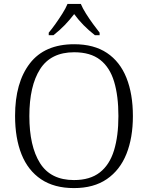

<svg xmlns="http://www.w3.org/2000/svg" viewBox="-20 -951 757 981"><path d="M358 10Q257 10 190 -35Q123 -80 90 -162.5Q57 -245 57 -359Q57 -529 132.5 -627Q208 -725 359 -725Q460 -725 526.5 -680.5Q593 -636 626 -553.5Q659 -471 659 -358Q659 -247 626 -164.5Q593 -82 526 -36Q459 10 358 10ZM358 -31Q440 -31 490 -70Q540 -109 562.5 -182.5Q585 -256 585 -358Q585 -461 563 -534Q541 -607 491.5 -645.5Q442 -684 359 -684Q240 -684 185 -598Q130 -512 130 -358Q130 -204 184.5 -117.5Q239 -31 358 -31ZM229 -784Q245 -803 263.5 -829Q282 -855 299 -882Q316 -909 325 -931H393Q402 -909 419 -882Q436 -855 455 -829Q474 -803 489 -784V-771H465Q432 -797 406.5 -823Q381 -849 359 -879Q336 -849 311 -823Q286 -797 253 -771H229Z"/></svg>

Font: Noto Serif Malayalam Light
Style: Regular
Weight: 300
Designer: Indian type Foundry, Jelle Bosma, Monotype Design Team
Foundry: Monotype Imaging Inc.
Version: Version 2.104; ttfautohint (v1.8.4.7-5d5b)